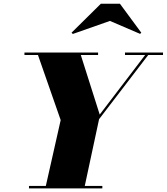

<svg xmlns="http://www.w3.org/2000/svg" viewBox="-20 -1040 920 1060"><path d="M587 -924.5 753.5 -853 760 -859.5 642 -1019.5H537L375 -859.5L382 -852.5ZM140 -13.5V0H545V-13.5H448L527 -382L798.5 -736.5H880V-750H670V-736.5H781.5L530.5 -407.5L426 -736.5H521.5V-750H115V-736.5H189.5L315 -377L233 -13.5Z"/></svg>

Font: Bodoni* 16pt Fatface
Style: Italic
Weight: 900
Italic angle: -13°
Version: Version 2.3